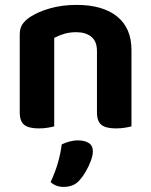

<svg xmlns="http://www.w3.org/2000/svg" viewBox="-20 -512 612 776"><path d="M511.3 -310.3V-214.9H371.9V-305.6Q371.9 -345.1 349 -363.5Q326.1 -381.9 288.2 -381.9Q261.4 -381.9 239.3 -375.2Q217.3 -368.5 199.2 -358.8V-214.9H59.8V-372.7Q59.8 -397.6 70.3 -413.4Q80.8 -429.2 101.1 -442.9Q132.4 -463.8 181.3 -478Q230.3 -492.2 289.6 -492.2Q395.1 -492.2 453.2 -445.4Q511.3 -398.6 511.3 -310.3ZM59.8 -262H199.2V-1.3Q190.3 1.3 173.3 4.1Q156.4 7 136.5 7Q97 7 78.4 -7.1Q59.8 -21.2 59.8 -58.1ZM371.9 -262H511.3V-1.3Q502.3 1.3 485.2 4.1Q468.1 7 448.6 7Q408.7 7 390.3 -7.1Q371.9 -21.2 371.9 -58.1ZM302.4 215.5Q289.1 230.8 272.6 237.1Q256.2 243.4 237.3 243.4Q205.1 243.4 184.5 223.8Q203.1 184.2 214.2 145.5Q225.2 106.9 229.5 71.6Q243.1 65 260.2 60.2Q277.3 55.4 295.2 55.4Q321.7 55.4 338.5 65.9Q355.3 76.3 355.3 99.9Q355.3 115.9 347 138.4Q338.6 160.9 326.5 181.5Q314.3 202.2 302.4 215.5Z"/></svg>

Font: Baloo Tamma 2
Style: Regular
Weight: 400
Designer: Divya Kowshik, Shuchita Grover and Ek Type
Foundry: Ek Type
Version: Version 1.700